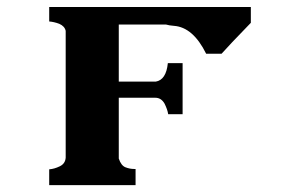

<svg xmlns="http://www.w3.org/2000/svg" viewBox="-20 -537 855 558"><path d="M432.6 -299.8Q462.9 -304.7 467.8 -353.5H510.7V-205.1H468.8Q466.8 -218.8 458 -236.3Q448.2 -252.9 431.6 -252.9H325.2V-76.2Q332 -55.7 344.7 -50.8Q357.4 -45.9 370.1 -45.9H374V1H123V-44.9Q137.7 -45.9 153.8 -53.7Q169.9 -61.5 170.9 -79.1V-447.3Q168 -460.9 152.3 -467.8Q136.7 -473.6 123 -474.6V-516.6H709V-470.7Q643.6 -403.3 624 -380.9H579.1Q541 -458 485.4 -461.9Q471.7 -462.9 461.9 -465.8H325.2V-299.8Z"/></svg>

Font: Menaion Unicode
Style: Regular
Weight: 400
Designer: Aleksandr Andreev
Foundry: Ponomar Technologies, Inc.
Version: 2.0